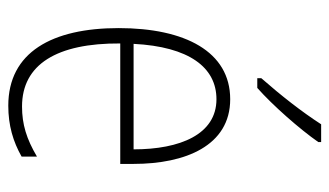

<svg xmlns="http://www.w3.org/2000/svg" viewBox="-190 -614 814 475"><g transform="rotate(90 217.5 -377.0)"><path d="M332 -757V-764H288C257 -716 217 -665 174 -616V-606H198C241 -644 300 -711 332 -757ZM226 -539C108 -539 50 -427 50 -263C50 -98 110 10 242 10C291 10 331 -2 368 -23V-61C324 -35 288 -24 244 -24C140 -24 87 -110 88 -267H386V-300C386 -428 341 -539 226 -539ZM226 -505C313 -505 350 -415 350 -300H89C96 -437 147 -505 226 -505Z"/></g></svg>

Font: Noto Sans Devanagari UI Condensed ExtraLight
Style: Regular
Weight: 200
Width: 3
Designer: Jelle Bosma - Monotype Design Team
Foundry: Monotype Imaging Inc.
Version: Version 2.004